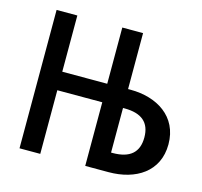

<svg xmlns="http://www.w3.org/2000/svg" viewBox="-85 -640 772 733"><g transform="rotate(15 301.0 -273.5)"><path d="M51.8 0H133.8V-251.5H311.5V0H403.8C510.7 0 597.2 -53.2 597.2 -161.6C597.2 -272 507.3 -325.7 403.8 -325.7H393.6V-546.9H311.5V-324.7H133.8V-546.9H51.8ZM393.6 -74.7V-251H399.9C467.8 -251 501.5 -221.7 501.5 -163.1C501.5 -104 467.8 -74.7 399.9 -74.7Z"/></g></svg>

Font: Hack
Style: Regular
Weight: 400
Monospace: yes
Designer: Christopher Simpkins
Foundry: Christopher Simpkins
Version: Version 2.010